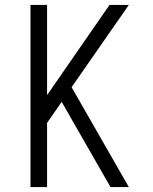

<svg xmlns="http://www.w3.org/2000/svg" viewBox="-20 -755 616 775"><path d="M103 0H170V-259L229 -344L274 -265L426 0H500L269 -403L500 -735H422L170 -371V-735H103Z"/></svg>

Font: Iosevka Sparkle Light
Style: Regular
Weight: 300
Designer: Belleve Invis
Foundry: Belleve Invis
Version: Version 4.5.0; ttfautohint (v1.8.3)